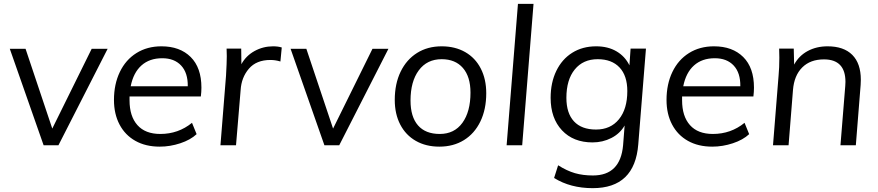

<svg xmlns="http://www.w3.org/2000/svg" viewBox="-20 -756 4569 999"><path d="M540 -502 284 0H207L31 -502H113L252 -87L457 -502Z M654 -254V-234Q654 -151 695 -105Q736 -59 814 -59Q908 -59 979 -117L1003 -58Q971 -28 918 -10.5Q865 7 811 7Q738 7 684.5 -23Q631 -53 602 -108Q573 -163 573 -236Q573 -318 603.5 -381.5Q634 -445 690 -480Q746 -515 820 -515Q916 -515 972 -459.5Q1028 -404 1028 -300Q1028 -278 1025 -254ZM660 -307H957Q958 -377 922.5 -415Q887 -453 824 -453Q758 -453 716 -415.5Q674 -378 660 -307Z M1446 -509 1439 -436Q1413 -444 1387 -444Q1314 -444 1275 -398.5Q1236 -353 1232 -287L1208 0H1127L1156 -362Q1160 -430 1160 -464Q1160 -490 1159 -503H1235L1236 -422Q1260 -466 1304.5 -490.5Q1349 -515 1401 -515Q1427 -515 1446 -509Z M2001 -502 1745 0H1668L1492 -502H1574L1713 -87L1918 -502Z M2034 -236Q2034 -320 2064.5 -383Q2095 -446 2150 -480.5Q2205 -515 2278 -515Q2348 -515 2400.5 -485Q2453 -455 2481.5 -399.5Q2510 -344 2510 -271Q2510 -187 2479.5 -124Q2449 -61 2394 -27Q2339 7 2266 7Q2196 7 2143.5 -23Q2091 -53 2062.5 -108Q2034 -163 2034 -236ZM2428 -274Q2428 -357 2388.5 -402.5Q2349 -448 2278 -448Q2202 -448 2159 -390Q2116 -332 2116 -233Q2116 -148 2155 -103.5Q2194 -59 2268 -59Q2344 -59 2386 -117Q2428 -175 2428 -274Z M2675 -736H2756L2697 0H2616Z M3341 -503 3301 -5Q3283 223 3064 223Q2948 223 2863 170L2884 104Q2930 133 2971.5 145Q3013 157 3065 157Q3208 157 3222 0L3230 -103Q3206 -61 3161 -38Q3116 -15 3063 -15Q2963 -15 2904 -78Q2845 -141 2845 -247Q2845 -326 2874.5 -387Q2904 -448 2957.5 -481.5Q3011 -515 3082 -515Q3143 -515 3187.5 -489Q3232 -463 3255 -416L3261 -503ZM3244 -282Q3244 -362 3203.5 -405Q3163 -448 3090 -448Q3014 -448 2970.5 -394.5Q2927 -341 2927 -247Q2927 -167 2966.5 -124.5Q3006 -82 3081 -82Q3157 -82 3200.5 -135.5Q3244 -189 3244 -282Z M3529 -254V-234Q3529 -151 3570 -105Q3611 -59 3689 -59Q3783 -59 3854 -117L3878 -58Q3846 -28 3793 -10.5Q3740 7 3686 7Q3613 7 3559.5 -23Q3506 -53 3477 -108Q3448 -163 3448 -236Q3448 -318 3478.5 -381.5Q3509 -445 3565 -480Q3621 -515 3695 -515Q3791 -515 3847 -459.5Q3903 -404 3903 -300Q3903 -278 3900 -254ZM3535 -307H3832Q3833 -377 3797.5 -415Q3762 -453 3699 -453Q3633 -453 3591 -415.5Q3549 -378 3535 -307Z M4459 -341Q4459 -323 4458 -314L4433 0H4353L4378 -309Q4379 -316 4379 -330Q4379 -447 4267 -447Q4196 -447 4154 -405Q4112 -363 4106 -288L4083 0H4002L4031 -362Q4035 -403 4035 -456Q4035 -487 4034 -503H4110L4112 -420Q4137 -466 4182.5 -490.5Q4228 -515 4286 -515Q4370 -515 4414.5 -470.5Q4459 -426 4459 -341Z"/></svg>

Font: Muli
Style: Italic
Weight: 400
Italic angle: -4.541°
Designer: Vernon Adams
Foundry: Vernon Adams
Version: Version 2.001